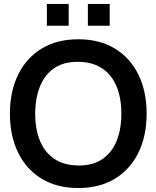

<svg xmlns="http://www.w3.org/2000/svg" viewBox="-20 -933 789 968"><path d="M374.7 15Q266.8 15 189.6 -32.2Q112.4 -79.3 71.2 -163.8Q30 -248.3 30 -360Q30 -471.7 71.2 -556.2Q112.4 -640.7 189.6 -687.8Q266.8 -735 374.7 -735Q482.6 -735 559.8 -687.8Q636.9 -640.7 678.1 -556.2Q719.3 -471.7 719.3 -360Q719.3 -248.3 678.1 -163.8Q636.9 -79.3 559.8 -32.2Q482.6 15 374.7 15ZM374.7 -98.7Q447.2 -97.8 495.4 -130.4Q543.6 -162.9 567.7 -222.1Q591.8 -281.2 591.8 -360Q591.8 -438.8 567.7 -497.1Q543.6 -555.5 495.4 -588Q447.2 -620.5 374.7 -621.3Q302.2 -622.2 254 -589.7Q205.9 -557.2 181.8 -498Q157.7 -438.8 157.5 -360Q157.3 -281.2 181.5 -222.9Q205.6 -164.6 253.9 -132Q302.2 -99.5 374.7 -98.7ZM533 -803.3H423V-913.3H533ZM326.3 -803.3H216.3V-913.3H326.3Z"/></svg>

Font: Manrope Variable Light
Style: Regular
Weight: 200
Designer: Mikhail Sharanda
Foundry: Mikhail Sharanda
Version: Version 4.505